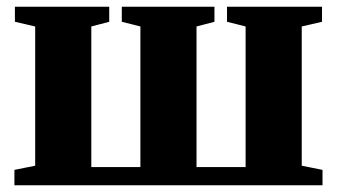

<svg xmlns="http://www.w3.org/2000/svg" viewBox="-20 -553 1006 573"><path d="M23 0V-46L85 -58.5V-474L24.5 -488V-533H306V-488L252.5 -474V-54.5H399V-474L343.5 -488V-533H620V-488L566.5 -474V-54.5H713V-474L657.5 -488V-533H941V-488L880.5 -474V-58.5L942.5 -46V0Z"/></svg>

Font: Merriweather 72pt Black
Style: Regular
Weight: 900
Version: Version 2.100